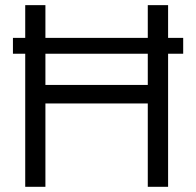

<svg xmlns="http://www.w3.org/2000/svg" viewBox="-20 -719 755 739"><path d="M77.1 0V-512.2H29.8V-573.2H77.1V-699.2H154.8V-573.2H548.8V-699.2H627V-573.2H685.1V-512.2H627V0H548.8V-320.8H154.8V0ZM154.8 -392.1H548.8V-512.2H154.8Z"/></svg>

Font: Prompt Light
Style: Regular
Weight: 300
Designer: Katatrad Team
Foundry: CadsonDemak
Version: Version 1.000;PS 001.000;hotconv 1.0.88;makeotf.lib2.5.64775